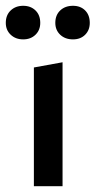

<svg xmlns="http://www.w3.org/2000/svg" viewBox="-32 -643 330 663"><path d="M85 0V-410L184 -428V0ZM48 -507Q22 -507 5 -523Q-12 -539 -12 -564Q-12 -591 5 -607Q22 -623 48 -623Q74 -623 90.5 -607Q107 -591 107 -564Q107 -539 90.5 -523Q74 -507 48 -507ZM220 -507Q193 -507 176 -523Q159 -539 159 -564Q159 -591 176 -607Q193 -623 220 -623Q246 -623 262 -607Q278 -591 278 -564Q278 -539 262 -523Q246 -507 220 -507Z"/></svg>

Font: Ysabeau SemiBold
Style: Regular
Weight: 600
Designer: Christian Thalmann (Catharsis Fonts)
Version: Version 2.000;gftools[0.9.27.dev2+g8671c4b]